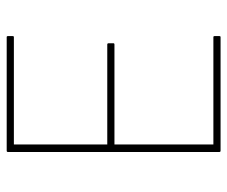

<svg xmlns="http://www.w3.org/2000/svg" viewBox="-74 -622 695 588"><g transform="rotate(-90 274.0 -327.5)"><path d="M107 0Q103 0 103 -4V-651Q103 -655 107 -655H455Q458 -655 458 -651V-637Q458 -633 455 -633H126V-347H432Q436 -347 436 -343V-328Q436 -325 432 -325H126V-22H455Q458 -22 458 -18V-4Q458 0 455 0Z"/></g></svg>

Font: Sofia Sans Thin
Style: Regular
Weight: 250
Designer: Botio Nikoltchev, Ani Petrova
Foundry: lettersoup
Version: Version 4.101